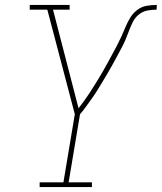

<svg xmlns="http://www.w3.org/2000/svg" viewBox="-20 -755 653 775"><path d="M140 0V-19H236L282 -294L171 -716H100V-735H261V-716H194L297 -318Q320 -347 340 -377.5Q360 -408 379 -439.5Q398 -471 415.5 -503Q433 -535 450 -567Q460 -586 469 -605.5Q478 -625 486 -644.5Q494 -664 505 -682.5Q516 -701 533.5 -714.5Q551 -728 571.5 -731.5Q592 -735 613 -735L612 -716Q594 -716 575 -712.5Q556 -709 540.5 -696.5Q525 -684 516 -666Q507 -648 500.5 -630Q494 -612 486.5 -594.5Q479 -577 469.5 -559.5Q460 -542 451 -525Q442 -508 432.5 -491Q423 -474 413 -457Q403 -440 393 -423.5Q383 -407 372.5 -390Q362 -373 350.5 -357Q339 -341 327.5 -325Q316 -309 303 -294L257 -19H351V0Z"/></svg>

Font: Iosevka Etoile Thin Oblique
Style: Regular
Weight: 100
Italic angle: -9°
Designer: Belleve Invis
Foundry: Belleve Invis
Version: Version 15.5.2; ttfautohint (v1.8.4)